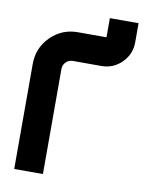

<svg xmlns="http://www.w3.org/2000/svg" viewBox="-91 -898 768 965"><g transform="rotate(10 293.0 -415.0)"><path d="M390.6 -585.9H244.1Q224.1 -585.9 209.7 -571.5Q195.3 -557.1 195.3 -537.1V0H48.8V-537.1Q48.8 -618.2 106 -675.3Q163.1 -732.4 244.1 -732.4H390.6V-830.1H537.1V-732.4Q537.1 -671.9 494.1 -628.9Q451.2 -585.9 390.6 -585.9Z"/></g></svg>

Font: Audex
Style: Regular
Weight: 400
Designer: GGBotNet
Foundry: GGBotNet
Version: 1.00